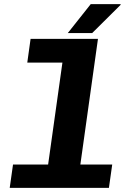

<svg xmlns="http://www.w3.org/2000/svg" viewBox="-20 -909 640 929"><path d="M197 0 282 -606H112L128 -721H454L353 0ZM27 0 43 -113H523L507 0ZM308 -749 419 -889H563L564 -886L426 -749Z"/></svg>

Font: Chivo Mono
Style: Bold Italic
Weight: 700
Italic angle: -8.05°
Monospace: yes
Version: Version 1.008